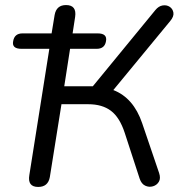

<svg xmlns="http://www.w3.org/2000/svg" viewBox="-20 -732 718 759"><path d="M131 7Q88 7 96 -40L175 -539H65Q26 -539 32 -569Q37 -600 69 -600H184L196 -673Q203 -712 241 -712Q284 -712 277 -665L267 -600H366Q405 -600 399 -569Q394 -539 362 -539H257L234 -391H347L594 -692Q607 -708 623 -710.5Q639 -713 651 -705Q663 -697 665.5 -682Q668 -667 653 -649L428 -376Q508 -345 542 -245L609 -48Q616 -27 608 -13.5Q600 0 584.5 4.5Q569 9 554 2Q539 -5 532 -26L473 -207Q453 -268 418.5 -294Q384 -320 329 -320H223L177 -32Q170 7 131 7Z"/></svg>

Font: Nunito
Style: Italic
Weight: 400
Italic angle: -9°
Designer: Vernon Adams
Foundry: Vernon Adams
Version: Version 3.601; ttfautohint (v1.8.2.53-6de2)